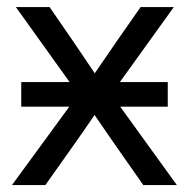

<svg xmlns="http://www.w3.org/2000/svg" viewBox="-20 -536 547 556"><path d="M41.5 -227.1V-298.3H181.6L25.9 -515.6H123.5L193.4 -414.1Q209 -391.1 224.1 -368.7Q239.3 -346.2 254.4 -323.7Q270 -346.2 285.2 -368.7Q300.3 -391.1 316.4 -414.1L387.2 -515.6H483.4L327.1 -298.3H465.8V-227.1H328.1L492.2 0H395L313 -117.2Q297.9 -138.7 283.2 -160.2Q268.6 -181.6 253.9 -203.1Q239.3 -181.6 224.4 -160.2Q209.5 -138.7 194.3 -117.2L111.3 0H14.6L180.7 -227.1Z"/></svg>

Font: Inter Display
Style: Regular
Weight: 400
Designer: Rasmus Andersson
Foundry: rsms
Version: Version 4.001;git-9221beed3